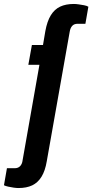

<svg xmlns="http://www.w3.org/2000/svg" viewBox="-94 -754 466 969"><path d="M-1 195Q-11 195 -25 193Q-39 191 -52.5 188Q-66 185 -74 181L-59 95H-20Q-2 95 8 84Q18 73 20 55L105 -427H49L67 -527H123L135 -598Q144 -647 162.5 -677Q181 -707 209.5 -720.5Q238 -734 279 -734Q289 -734 303 -732Q317 -730 330.5 -727.5Q344 -725 352 -720L337 -634H298Q280 -634 270.5 -623.5Q261 -613 258 -595L142 60Q134 108 115.5 138Q97 168 68.5 181.5Q40 195 -1 195Z"/></svg>

Font: Archivo Condensed
Style: Bold Italic
Weight: 700
Width: 3
Italic angle: -10°
Designer: Hector Gatti
Foundry: Omnibus-Type
Version: Version 2.001